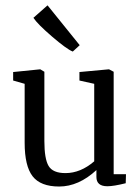

<svg xmlns="http://www.w3.org/2000/svg" viewBox="-20 -673 508 701"><path d="M372 7Q332 7 332 -27V-52Q267 8 196 8Q128 8 99 -29.5Q70 -67 70 -152V-367L28 -379V-410L127 -420L142 -411V-158Q142 -93 157.5 -67Q173 -41 219 -41Q274 -41 324 -84V-367L270 -379V-410L378 -420L395 -411V-37H440L439 -4Q395 7 372 7ZM245 -485Q223 -494 170 -539.5Q117 -585 102 -608L153 -653H154L271 -508L246 -485Z"/></svg>

Font: Aikya
Style: Regular
Weight: 400
Designer: Neelakash Kshetrimayum (Latin subset based on Merriweather by Eben Sorkin)
Foundry: Brand New Type
Version: Version 1.00 b005